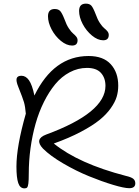

<svg xmlns="http://www.w3.org/2000/svg" viewBox="-20 -1016 759 1049"><path d="M412.1 -956.1Q412.1 -996.1 449.2 -996.1Q468.8 -996.1 478.8 -985.4Q488.8 -974.6 502.9 -938Q512.7 -909.7 526.1 -889.6Q539.6 -869.6 549.6 -861.8Q559.6 -854 566.9 -845Q574.2 -835.9 574.2 -825.2Q574.2 -795.9 543.9 -795.9Q513.7 -795.9 482.4 -821.8Q451.2 -847.7 431.6 -885Q412.1 -922.4 412.1 -956.1ZM374 -767.1Q343.8 -767.1 312.5 -792.7Q281.2 -818.4 261.7 -855.7Q242.2 -893.1 242.2 -926.8Q242.2 -966.8 278.8 -966.8Q298.3 -966.8 308.6 -956.1Q318.8 -945.3 333 -909.2Q342.8 -880.9 356.2 -860.8Q369.6 -840.8 379.6 -832.8Q389.6 -824.7 396.7 -815.7Q403.8 -806.6 403.8 -795.9Q403.8 -767.1 374 -767.1ZM113.8 13.2Q89.4 13.2 79.6 -16.1Q69.8 -45.4 69.8 -106Q69.8 -215.8 121.1 -395Q117.7 -434.6 111.1 -457.3Q104.5 -480 80.1 -541Q66.9 -573.2 71 -587.6Q75.2 -602.1 97.2 -602.1Q121.1 -602.1 138.4 -577.4Q155.8 -552.7 168 -494.1Q273.4 -710 463.9 -710Q544.4 -710 585.2 -665Q626 -620.1 626 -547.9Q626 -516.1 617.4 -487.3Q608.9 -458.5 585.2 -424.8Q561.5 -391.1 523.2 -360.1Q484.9 -329.1 421.6 -295.7Q358.4 -262.2 273.9 -231.9Q409.7 -122.1 667 -55.2Q697.3 -48.3 708.3 -39.1Q719.2 -29.8 719.2 -14.2Q719.2 12.2 686 12.2Q658.7 12.2 597.7 -6.1Q536.6 -24.4 466.6 -53Q396.5 -81.5 325.7 -122.8Q254.9 -164.1 214.8 -204.1Q166 -255.9 231.9 -280.8Q556.2 -399.9 556.2 -546.9Q556.2 -590.3 531.5 -617.7Q506.8 -645 455.1 -645Q405.8 -645 361.1 -621.3Q316.4 -597.7 282.2 -556.4Q248 -515.1 220.2 -459.5Q192.4 -403.8 174.3 -339.6Q156.2 -275.4 146.7 -206.1Q137.2 -136.7 137.2 -67.9Q137.2 -30.8 135 -13.9Q132.8 2.9 128.4 8.1Q124 13.2 113.8 13.2Z"/></svg>

Font: Shantell Sans Irregular
Style: Regular
Weight: 300
Designer: Stephen Nixon, Anya Danilova, Shantell Martin
Foundry: Arrow Type
Version: Version 1.006;[9816181b4]